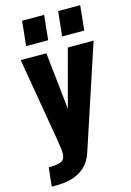

<svg xmlns="http://www.w3.org/2000/svg" viewBox="-141 -862 751 1097"><g transform="rotate(-15 235.0 -313.5)"><path d="M302.7 -647.5 318.4 -793.5H448.7L433.6 -647.5ZM89.8 -647.5 105 -793.5H235.4L220.2 -647.5ZM23.4 166 35.2 54.7Q89.4 54.7 111.1 43.9Q132.8 33.2 133.3 -2Q133.3 -24.4 122.1 -91.8L39.1 -578.1H190.9L227.5 -240.2L317.9 -578.1H470.2L269.5 30.8Q225.6 166 50.3 166Q47.9 166 45.4 166Z"/></g></svg>

Font: Oswald
Style: Bold
Weight: 700
Designer: Vernon Adams
Foundry: Vernon Adams
Version: 3.0; ttfautohint (v0.94.23-7a4d-dirty) -l 8 -r 50 -G 200 -x 